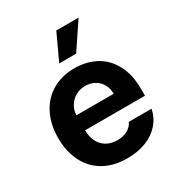

<svg xmlns="http://www.w3.org/2000/svg" viewBox="-181 -875 935 1006"><g transform="rotate(-30 287.0 -372.5)"><path d="M35.2 -262.7Q35.2 -344.2 66.7 -406.5Q98.1 -468.8 156.2 -502.9Q214.4 -537.1 291 -537.1Q362.3 -537.1 418.7 -507.1Q475.1 -477.1 507.6 -416.5Q540 -356 540 -268.6V-227.5H177.7Q177.7 -188 192.6 -158.7Q207.5 -129.4 235.1 -113.5Q262.7 -97.7 299.8 -97.7Q335.4 -97.7 361.3 -112.1Q387.2 -126.5 398.4 -151.4H536.1Q525.9 -102.5 494.1 -65.9Q462.4 -29.3 411.9 -9.3Q361.3 10.7 296.9 10.7Q216.3 10.7 157.5 -22.5Q98.6 -55.7 66.9 -117.4Q35.2 -179.2 35.2 -262.7ZM403.3 -318.4Q403.3 -350.1 389.4 -375.2Q375.5 -400.4 350.6 -414.6Q325.7 -428.7 293.9 -428.7Q261.7 -428.7 235.6 -414.1Q209.5 -399.4 194.1 -374Q178.7 -348.6 177.7 -318.4ZM308.6 -755.9H443.4L337.9 -598.6H235.4Z"/></g></svg>

Font: Pretendard
Style: Bold
Weight: 700
Designer: Base glyphs from Inter by Rasmus Andersson; Hangeul glyphs from Noto Sans CJK(Source Han Sans) by Jang Soo-young and Kan
Foundry: Kil Hyung-jin
Version: Version 1.309